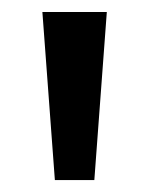

<svg xmlns="http://www.w3.org/2000/svg" viewBox="-20 -780 251 323"><path d="M159.7 -759.8 138.7 -477.1H72.3L51.3 -759.8Z"/></svg>

Font: Phetsarath
Style: Regular
Weight: 400
Designer: Danh Hong
Foundry: Danh Hong
Version: Version 1.01